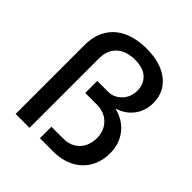

<svg xmlns="http://www.w3.org/2000/svg" viewBox="-197 -876 1016 1016"><g transform="rotate(45 311.0 -367.5)"><path d="M77 0V-514Q77 -573 96.5 -615Q116 -657 149.5 -683.5Q183 -710 227.5 -722.5Q272 -735 322 -735Q378 -735 420.5 -722Q463 -709 492.5 -685Q522 -661 537 -628.5Q552 -596 552 -557Q552 -499 520.5 -456Q489 -413 436 -396V-392Q503 -374 540.5 -324.5Q578 -275 578 -207Q578 -144 550.5 -97.5Q523 -51 473.5 -25.5Q424 0 359 0H259V-86H349Q386 -86 413.5 -102Q441 -118 456.5 -146.5Q472 -175 472 -214Q472 -251 456 -279Q440 -307 412 -323Q384 -339 347 -339H259V-429H339Q370 -429 394 -444.5Q418 -460 432 -485.5Q446 -511 446 -543Q446 -590 414.5 -620Q383 -650 321 -650Q278 -650 247 -635Q216 -620 198.5 -591Q181 -562 181 -519V0Z"/></g></svg>

Font: Archivo SemiBold Medium
Style: Regular
Weight: 500
Version: Version 2.001